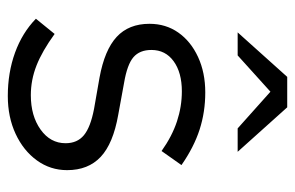

<svg xmlns="http://www.w3.org/2000/svg" viewBox="-152 -594 756 492"><g transform="rotate(90 226.0 -348.0)"><path d="M226 10Q166 10 115 -8.5Q64 -27 28 -62L67 -110Q111 -78 148 -63.5Q185 -49 224 -49Q277 -49 312 -74Q347 -99 347 -138Q347 -168 326.5 -185Q306 -202 259 -211L179 -225Q108 -238 74.5 -269Q41 -300 41 -353Q41 -395 63.5 -427Q86 -459 126 -477.5Q166 -496 217 -496Q267 -496 312 -481.5Q357 -467 403 -435L367 -384Q329 -411 291 -423.5Q253 -436 214 -436Q166 -436 137 -415Q108 -394 108 -358Q108 -328 126.5 -312Q145 -296 192 -288L274 -273Q348 -260 382 -228Q416 -196 416 -142Q416 -99 391 -64.5Q366 -30 323 -10Q280 10 226 10ZM309 -579 215 -663 122 -579H63L177 -706H255L369 -579Z"/></g></svg>

Font: Red Hat Text VF
Style: Regular
Weight: 300
Designer: Pentagram, MCKL
Foundry: Pentagram, MCKL
Version: Version 1.023